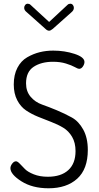

<svg xmlns="http://www.w3.org/2000/svg" viewBox="-20 -1005 534 1032"><path d="M144 -979 244 -887 343 -979Q349 -985 358 -985Q366 -985 371.5 -978.5Q377 -972 377 -963Q377 -950 365 -940L264 -850Q252 -840 244 -840Q234 -840 224 -850L123 -940Q110 -950 110 -963Q110 -972 115.5 -978.5Q121 -985 129 -985Q138 -985 144 -979ZM237 -55Q308 -55 347 -90.5Q386 -126 386 -193Q386 -238 367.5 -269.5Q349 -301 320 -318.5Q291 -336 255.5 -349.5Q220 -363 184.5 -377.5Q149 -392 120 -411.5Q91 -431 72.5 -466.5Q54 -502 54 -551Q54 -603 73.5 -640.5Q93 -678 126 -697Q159 -716 193.5 -724.5Q228 -733 266 -733Q327 -733 380.5 -715.5Q434 -698 434 -672Q434 -660 425.5 -647.5Q417 -635 405 -635Q399 -635 382 -644.5Q365 -654 334.5 -663.5Q304 -673 265 -673Q202 -673 161 -646Q120 -619 120 -557Q120 -514 144.5 -485Q169 -456 206 -443Q243 -430 286 -412Q329 -394 366 -373.5Q403 -353 427.5 -308.5Q452 -264 452 -199Q452 -96 395 -44.5Q338 7 241 7Q154 7 95 -30.5Q36 -68 36 -101Q36 -113 45.5 -125.5Q55 -138 66 -138Q74 -138 86.5 -125Q99 -112 114 -96.5Q129 -81 161.5 -68Q194 -55 237 -55Z"/></svg>

Font: Dosis
Style: Book
Weight: 400
Designer: EdgarTolentino, PabloImpallari, IginoMarini
Foundry: EdgarTolentino, PabloImpallari, IginoMarini
Version: Version 1.007